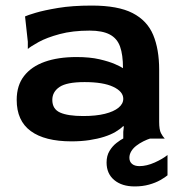

<svg xmlns="http://www.w3.org/2000/svg" viewBox="-20 -498 650 690"><path d="M237 10Q141 10 90.5 -27Q40 -64 40 -139Q40 -191 66.5 -225Q93 -259 141 -276Q189 -293 255 -293Q303 -293 337.5 -285Q372 -277 393.5 -267.5Q415 -258 422 -253Q422 -301 411.5 -330.5Q401 -360 374.5 -374Q348 -388 302 -388Q241 -388 194.5 -375.5Q148 -363 119 -347Q90 -331 80 -322V-348L70 -439Q78 -443 108 -452Q138 -461 189 -469.5Q240 -478 310 -478Q404 -478 456.5 -451Q509 -424 530.5 -372.5Q552 -321 552 -247V-60Q552 -32 558.5 -19.5Q565 -7 572 0H423V-24L425 -43L423 -45Q412 -34 395 -24Q378 -14 354.5 -6.5Q331 1 301.5 5.5Q272 10 237 10ZM279 -81Q325 -81 357 -89Q389 -97 406 -111Q423 -125 423 -143Q423 -169 387 -186Q351 -203 284 -203Q220 -203 194 -185.5Q168 -168 168 -139Q168 -106 196 -93.5Q224 -81 279 -81ZM464 172Q418 172 390.5 149Q363 126 363 86Q363 62 373.5 44.5Q384 27 399 15.5Q414 4 424 -1H522Q509 3 495 10Q481 17 469.5 26Q458 35 451.5 46Q445 57 445 69Q445 83 454.5 91Q464 99 481 99Q507 99 536 86Q565 73 582 59V132Q574 139 556.5 149Q539 159 515.5 165.5Q492 172 464 172Z"/></svg>

Font: Red Rose SemiBold
Style: Regular
Weight: 600
Designer: Jaikishan Patel
Version: Version 2.000